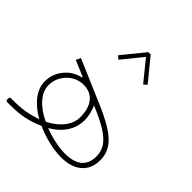

<svg xmlns="http://www.w3.org/2000/svg" viewBox="-203 -884 1041 1041"><g transform="rotate(45 317.0 -364.0)"><path d="M350.6 -732.9H368.2L472.7 -605L454.1 -588.9L359.4 -705.6L264.6 -588.9L246.1 -605ZM0 -29.3H14.2Q67.4 -29.3 107.2 -35.9Q147 -42.5 189 -57.6Q129.4 -91.3 97.2 -134.5Q64.9 -177.7 64.9 -224.1Q64.9 -280.8 100.8 -325Q136.7 -369.1 192.9 -381.3V-386.2L102.1 -424.8L113.8 -452.1L343.8 -353.5Q432.1 -316.9 483.9 -283.9Q535.6 -251 558.1 -215.3Q580.6 -179.7 580.6 -134.8Q580.6 -68.4 537.8 -31.5Q495.1 5.4 417.5 5.4Q374.5 5.4 323.7 -6.6Q272.9 -18.6 223.6 -40.5Q171.9 -18.1 127.4 -9Q83 0 22 0H0Q-9.8 0 -9.8 -14.6Q-9.8 -29.3 0 -29.3ZM223.6 -72.8Q277.3 -99.1 308.1 -138.9Q338.9 -178.7 338.9 -222.2Q338.9 -288.1 309.6 -324Q280.3 -359.9 226.6 -359.9Q190.9 -359.9 160.6 -341.3Q130.4 -322.8 112.1 -291.7Q93.8 -260.7 93.8 -224.1Q93.8 -181.6 127.7 -141.8Q161.6 -102.1 223.6 -72.8ZM257.3 -57.6Q297.9 -42 340.3 -33Q382.8 -23.9 418 -23.9Q551.3 -23.9 551.3 -134.8Q551.3 -171.9 531.7 -201.9Q512.2 -231.9 467.5 -260.3Q422.9 -288.6 346.2 -320.3Q381.3 -239.7 358.2 -171.4Q335 -103 257.3 -57.6Z"/></g></svg>

Font: Estedad-FD Thin
Style: Regular
Weight: 100
Designer: Amin Abedi
Version: Version 7.3